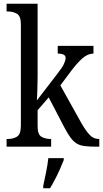

<svg xmlns="http://www.w3.org/2000/svg" viewBox="-20 -780 548 1021"><path d="M15 0V-41H23Q50 -41 70.5 -53.5Q91 -66 91 -113V-651Q91 -695 70 -707Q49 -719 23 -719H15V-760H180V-375Q180 -361 179.5 -340.5Q179 -320 178.5 -298.5Q178 -277 177 -262Q176 -247 176 -246L283 -385Q311 -420 320 -440Q329 -460 329 -472Q329 -495 287 -495V-536H477V-495Q447 -495 418.5 -470Q390 -445 357 -401L301 -326L413 -125Q436 -85 456.5 -63Q477 -41 505 -41H508V0H496Q457 0 431.5 -3Q406 -6 388.5 -16.5Q371 -27 356 -47Q341 -67 323 -101L239 -262L180 -194V-108Q180 -64 201 -52.5Q222 -41 248 -41H252V0ZM210 208Q217 174 225 136Q233 98 237 61H319V71Q311 92 299 119Q287 146 273 173Q259 200 246 221H210Z"/></svg>

Font: Noto Serif Ethiopic Condensed
Style: Regular
Weight: 400
Width: 3
Designer: Monotype Design Team
Foundry: Monotype Imaging Inc.
Version: Version 2.102; ttfautohint (v1.8.4.7-5d5b)